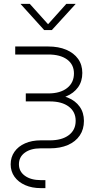

<svg xmlns="http://www.w3.org/2000/svg" viewBox="-20 -761 520 985"><path d="M189.5 204.1Q144 204.1 109.1 188.7Q74.2 173.3 54.4 145.8Q34.7 118.2 34.7 82Q34.7 45.4 54.2 17.6Q73.7 -10.3 108.6 -25.6Q143.6 -41 188.5 -41H235.8Q297.4 -41 332.8 -67.6Q368.2 -94.2 368.2 -141.1Q368.2 -187.5 332.8 -214.1Q297.4 -240.7 235.8 -240.7H112.3V-281.7H227.5Q289.1 -281.7 324.2 -309.3Q359.4 -336.9 359.4 -384.3Q359.4 -429.7 324.5 -455.6Q289.6 -481.4 227.5 -481.4H58.1V-522.5H227.5Q280.3 -522.5 319.6 -505.9Q358.9 -489.3 380.6 -459Q402.3 -428.7 402.3 -386.7Q402.3 -343.8 380.4 -313.2Q358.4 -282.7 319.3 -266.4Q280.3 -250 227.5 -250H112.3V-276.4H235.8Q288.6 -276.4 327.9 -260.3Q367.2 -244.1 388.9 -213.6Q410.6 -183.1 410.6 -140.6Q410.6 -97.7 389.2 -65.9Q367.7 -34.2 328.4 -17.1Q289.1 0 235.8 0H188.5Q137.7 0 107.4 22.2Q77.1 44.4 77.1 82Q77.1 118.7 107.9 140.9Q138.7 163.1 189.5 163.1H212.9V204.1ZM132.8 -741.2 226.6 -636.7 320.3 -741.2H367.7V-740.2L246.1 -606.9H206.5L85.9 -740.2V-741.2Z"/></svg>

Font: Inter 28pt ExtraLight
Style: Regular
Weight: 250
Designer: Rasmus Andersson
Foundry: rsms
Version: Version 4.001;git-66647c0bb